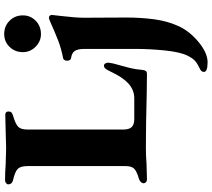

<svg xmlns="http://www.w3.org/2000/svg" viewBox="-66 -632 986 893"><g transform="rotate(-90 426.5 -186.0)"><path d="M20 -11Q20 -17 25.5 -23Q31 -29 40 -32Q75 -42 87.5 -54Q100 -66 100 -95V-551Q100 -583 87 -596Q74 -609 34 -618Q15 -623 15 -640Q15 -646 21 -650.5Q27 -655 33 -655Q70 -655 111 -652Q165 -650 183 -650Q202 -650 258 -652Q316 -654 338 -654Q354 -654 354 -639Q354 -630 349.5 -625.5Q345 -621 335 -618Q294 -606 282 -593Q270 -580 270 -550V-105Q270 -78 281.5 -66Q293 -54 319 -54H416Q454 -54 485 -82Q513 -108 539 -163Q549 -184 554.5 -189.5Q560 -195 567 -195Q574 -195 577.5 -188.5Q581 -182 581 -174Q581 -171 579.5 -164.5Q578 -158 577 -151Q562 -98 556 -73Q550 -48 547 -14Q545 5 530 5L443 4Q291 0 183 0Q149 0 110 3Q58 5 39 5Q30 5 25 0Q20 -5 20 -11ZM538 270Q538 263 542.5 258Q547 253 559 248Q578 239 590 228Q602 217 614 193Q631 157 638 87Q645 17 645 -48V-284Q645 -318 635 -331.5Q625 -345 602 -348Q596 -349 593 -354.5Q590 -360 590 -367Q590 -374 593.5 -379Q597 -384 602 -385Q648 -394 684 -408Q720 -422 767 -443Q785 -451 789 -451Q796 -451 799.5 -447Q803 -443 803 -437L798 -393Q790 -325 790 -288L791 -91Q791 -25 783 37Q775 99 751 152Q727 204 676.5 245.5Q626 287 583 287Q538 287 538 270ZM630 -572Q630 -609 654.5 -634Q679 -659 714 -659Q751 -659 776 -634Q801 -609 801 -572Q801 -537 776 -512.5Q751 -488 714 -488Q680 -488 655 -513Q630 -538 630 -572Z"/></g></svg>

Font: EB Garamond ExtraBold
Style: Regular
Weight: 800
Designer: Georg Duffner and Octavio Pardo
Foundry: Georg Duffner
Version: Version 1.000